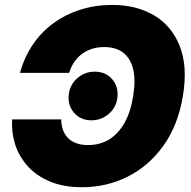

<svg xmlns="http://www.w3.org/2000/svg" viewBox="-20 -758 784 788"><path d="M316.9 10.3Q240.2 10.3 184.6 -13.2Q128.9 -36.6 93.3 -76.4Q57.6 -116.2 42 -166Q26.4 -215.8 29.8 -268.1H231.4Q231.4 -244.1 238.5 -224.6Q245.6 -205.1 259.5 -191.2Q273.4 -177.2 293.9 -169.9Q314.5 -162.6 341.3 -162.6Q390.1 -162.6 427.7 -185.5Q465.3 -208.5 490.7 -253.2Q516.1 -297.9 526.4 -363.3Q537.1 -426.8 526.9 -471.9Q516.6 -517.1 486.6 -541Q456.5 -564.9 407.2 -564.9Q379.9 -564.9 356.9 -557.4Q334 -549.8 315.7 -536.1Q297.4 -522.5 284.4 -502.9Q271.5 -483.4 263.7 -459H62Q80.1 -524.4 115.5 -576.2Q150.9 -627.9 200.7 -663.8Q250.5 -699.7 311.5 -718.8Q372.6 -737.8 440.9 -737.8Q539.6 -737.8 612.1 -695.1Q684.6 -652.3 717.8 -568.6Q751 -484.9 730.5 -363.3Q710.4 -242.7 650.1 -159.2Q589.8 -75.7 503.4 -32.7Q417 10.3 316.9 10.3ZM355.5 -264.2Q309.6 -264.2 282.5 -296.9Q255.4 -329.6 263.2 -376.5Q269.5 -414.1 299.6 -439Q329.6 -463.9 368.7 -463.9Q415 -463.9 441.9 -431.2Q468.8 -398.4 460.9 -351.1Q454.6 -314 424.6 -289.1Q394.5 -264.2 355.5 -264.2Z"/></svg>

Font: Inter 20pt Black
Style: Italic
Weight: 900
Italic angle: -9.3988°
Version: Version 4.001;git-66647c0bb